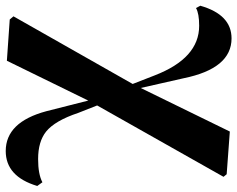

<svg xmlns="http://www.w3.org/2000/svg" viewBox="-99 -502 828 670"><g transform="rotate(-90 315.0 -167.0)"><path d="M630 118Q599 227 516 227Q411 227 377 60L343 -90L191 221L42 210L33 199L282 -242L256 -308Q229 -389 191 -420Q156 -448 95 -448Q42 -448 14 -433L1 -451Q34 -561 123 -561Q224 -561 262 -419L299 -273L438 -557L582 -547L593 -534L357 -118L387 -41Q447 114 560 114Q603 114 622 103Z"/></g></svg>

Font: Source Han Serif CN Heavy
Style: Regular
Weight: 900
Designer: Ryoko NISHIZUKA  (kana & ideographs); Frank Grießhammer (Latin, Greek & Cyrillic); Wenlong ZHANG  (bopomofo); Sandoll Co
Foundry: Adobe Systems Incorporated
Version: Version 1.000;PS 1;hotconv 16.6.53;makeotf.lib2.5.65590